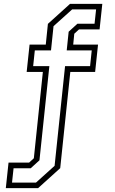

<svg xmlns="http://www.w3.org/2000/svg" viewBox="-20 -770 595 990"><path d="M10 200 24 68.5H130L154.5 46L201 -399H117.5L132.5 -540H216L227 -647L341 -750H507.5L493.5 -618.5H387.5L363 -596L357.5 -540H485.5L470.5 -399H342.5L290.5 97L176.5 200ZM42 171.5H165.5L261.5 85L315.5 -429H444.5L453 -510H324L334 -606.5L379 -647.5H467.5L475.5 -721.5H352L256 -635L243 -510H159.5L151 -429H234.5L183.5 56.5L138.5 97.5H50Z"/></svg>

Font: Tourney Condensed Light
Style: Regular
Weight: 300
Width: 3
Designer: Tyler Finck
Foundry: Etcetera Type Co
Version: Version 1.010; ttfautohint (v1.8.3)